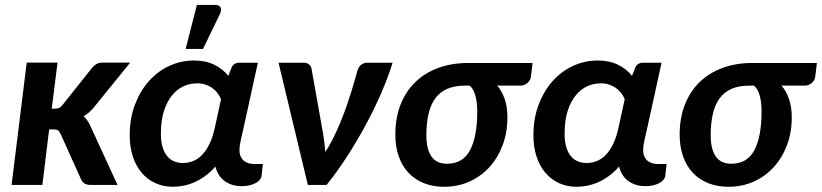

<svg xmlns="http://www.w3.org/2000/svg" viewBox="-20 -733 3258 761"><path d="M208 -484.9 185.1 -302.2H196.8Q207 -302.2 214.1 -305.4Q221.2 -308.6 229 -318.4L344.7 -463.9Q353 -473.6 362.5 -479.2Q372.1 -484.9 386.2 -484.9H496.1L351.1 -306.2Q341.8 -295.4 332.3 -287.1Q322.8 -278.8 311.5 -272.5Q319.8 -265.1 326.2 -255.4Q332.5 -245.6 337.9 -234.4L445.8 0H339.4Q325.2 0 316.4 -4.9Q307.6 -9.8 301.8 -21L220.2 -202.1Q214.8 -213.4 209.2 -216.8Q203.6 -220.2 189.9 -220.2H174.8L147.9 0H25.9L85.9 -484.9Z M937.5 4.9Q900.9 4.9 872.8 -13.7Q844.7 -32.2 833.5 -72.8Q814.5 -50.8 793.2 -35.4Q772 -20 750.2 -10.5Q728.5 -1 706.8 3.2Q685.1 7.3 665 7.3Q627.4 7.3 595.9 -7.1Q564.5 -21.5 541.7 -48.1Q519 -74.7 506.6 -112.3Q494.1 -149.9 494.1 -196.8Q494.1 -263.2 514.6 -317.6Q535.2 -372.1 569.8 -411.1Q604.5 -450.2 650.9 -471.7Q697.3 -493.2 749 -493.2Q795.4 -493.2 829.6 -476.3Q863.8 -459.5 884.8 -432.1L897 -462.9Q900.9 -474.1 909.2 -479.2Q917.5 -484.4 928.7 -484.4H1002L947.3 -234.9Q940.9 -205.6 935.1 -180.9Q929.2 -156.2 929.2 -137.7Q929.2 -123.5 933.8 -113Q938.5 -102.5 946.3 -95.9Q954.1 -89.4 964.6 -86.2Q975.1 -83 986.8 -83H1022L1016.6 -35.2Q1015.6 -27.8 1009.8 -20.5Q1003.9 -13.2 993.7 -7.6Q983.4 -2 969.2 1.5Q955.1 4.9 937.5 4.9ZM705.1 -86.9Q725.6 -86.9 744.9 -94.5Q764.2 -102.1 780.3 -118.4Q796.4 -134.8 809.3 -160.6Q822.3 -186.5 830.6 -223.1L856 -339.8Q851.1 -352.5 842.3 -364Q833.5 -375.5 821.5 -384Q809.6 -392.6 794.2 -397.7Q778.8 -402.8 760.7 -402.8Q734.4 -402.8 708.7 -391.6Q683.1 -380.4 662.8 -356.2Q642.6 -332 630.1 -294.2Q617.7 -256.3 617.7 -203.1Q617.7 -171.4 624.5 -149.4Q631.3 -127.4 643.1 -113.5Q654.8 -99.6 670.7 -93.3Q686.5 -86.9 705.1 -86.9ZM715.8 -539.1 760.3 -713.4H833.5Q850.1 -713.4 854.5 -702.9Q858.9 -692.4 850.6 -675.3L784.7 -539.1Z M1536.1 -484.4Q1517.1 -423.3 1488.8 -358.9Q1460.4 -294.4 1426 -231.2Q1391.6 -168 1353 -108.9Q1314.5 -49.8 1274.4 0H1200.2L1084 -484.4H1183.1Q1196.3 -484.4 1204.3 -478Q1212.4 -471.7 1214.4 -462.4L1259.8 -208Q1263.2 -187.5 1265.6 -168.5Q1268.1 -149.4 1269.5 -130.4Q1291.5 -165 1310.3 -205.1Q1329.1 -245.1 1344.5 -287.1Q1359.9 -329.1 1372.8 -370.8Q1385.7 -412.6 1396 -450.7Q1401.4 -469.2 1411.9 -476.8Q1422.4 -484.4 1434.1 -484.4Z M1950.7 -393.6Q1969.7 -371.6 1980.5 -340.1Q1991.2 -308.6 1991.2 -267.6Q1991.2 -208.5 1972.4 -158.2Q1953.6 -107.9 1920.2 -71Q1886.7 -34.2 1840.8 -13.4Q1794.9 7.3 1740.2 7.3Q1695.8 7.3 1659.9 -7.1Q1624 -21.5 1598.9 -48.3Q1573.7 -75.2 1560.3 -113.5Q1546.9 -151.9 1546.9 -199.2Q1546.9 -265.6 1567.6 -318.4Q1588.4 -371.1 1626.2 -407.7Q1664.1 -444.3 1717.3 -463.9Q1770.5 -483.4 1835 -483.4H2090.8L2084 -426.8Q2083 -421.4 2079.8 -415.5Q2076.7 -409.7 2071.3 -404.8Q2065.9 -399.9 2058.8 -396.7Q2051.8 -393.6 2043 -393.6ZM1871.6 -292Q1871.6 -308.1 1869.9 -323.7Q1868.2 -339.4 1864.5 -353Q1860.8 -366.7 1855 -377.2Q1849.1 -387.7 1841.3 -393.6H1823.2Q1781.7 -393.6 1752.7 -380.9Q1723.6 -368.2 1705.3 -343.3Q1687 -318.4 1678.5 -281.5Q1669.9 -244.6 1669.9 -196.8Q1669.9 -142.1 1689.9 -113Q1710 -84 1751.5 -84Q1814.5 -84 1843 -137.7Q1871.6 -191.4 1871.6 -292Z M2537.6 4.9Q2501 4.9 2472.9 -13.7Q2444.8 -32.2 2433.6 -72.8Q2414.6 -50.8 2393.3 -35.4Q2372.1 -20 2350.3 -10.5Q2328.6 -1 2306.9 3.2Q2285.2 7.3 2265.1 7.3Q2227.5 7.3 2196 -7.1Q2164.6 -21.5 2141.8 -48.1Q2119.1 -74.7 2106.7 -112.3Q2094.2 -149.9 2094.2 -196.8Q2094.2 -263.2 2114.7 -317.6Q2135.3 -372.1 2169.9 -411.1Q2204.6 -450.2 2251 -471.7Q2297.4 -493.2 2349.1 -493.2Q2395.5 -493.2 2429.7 -476.3Q2463.9 -459.5 2484.9 -432.1L2497.1 -462.9Q2501 -474.1 2509.3 -479.2Q2517.6 -484.4 2528.8 -484.4H2602.1L2547.4 -234.9Q2541 -205.6 2535.2 -180.9Q2529.3 -156.2 2529.3 -137.7Q2529.3 -123.5 2533.9 -113Q2538.6 -102.5 2546.4 -95.9Q2554.2 -89.4 2564.7 -86.2Q2575.2 -83 2586.9 -83H2622.1L2616.7 -35.2Q2615.7 -27.8 2609.9 -20.5Q2604 -13.2 2593.8 -7.6Q2583.5 -2 2569.3 1.5Q2555.2 4.9 2537.6 4.9ZM2305.2 -86.9Q2325.7 -86.9 2345 -94.5Q2364.3 -102.1 2380.4 -118.4Q2396.5 -134.8 2409.4 -160.6Q2422.4 -186.5 2430.7 -223.1L2456.1 -339.8Q2451.2 -352.5 2442.4 -364Q2433.6 -375.5 2421.6 -384Q2409.7 -392.6 2394.3 -397.7Q2378.9 -402.8 2360.8 -402.8Q2334.5 -402.8 2308.8 -391.6Q2283.2 -380.4 2262.9 -356.2Q2242.7 -332 2230.2 -294.2Q2217.8 -256.3 2217.8 -203.1Q2217.8 -171.4 2224.6 -149.4Q2231.4 -127.4 2243.2 -113.5Q2254.9 -99.6 2270.8 -93.3Q2286.6 -86.9 2305.2 -86.9Z M3077.6 -393.6Q3096.7 -371.6 3107.4 -340.1Q3118.2 -308.6 3118.2 -267.6Q3118.2 -208.5 3099.4 -158.2Q3080.6 -107.9 3047.1 -71Q3013.7 -34.2 2967.8 -13.4Q2921.9 7.3 2867.2 7.3Q2822.8 7.3 2786.9 -7.1Q2751 -21.5 2725.8 -48.3Q2700.7 -75.2 2687.3 -113.5Q2673.8 -151.9 2673.8 -199.2Q2673.8 -265.6 2694.6 -318.4Q2715.3 -371.1 2753.2 -407.7Q2791 -444.3 2844.2 -463.9Q2897.5 -483.4 2961.9 -483.4H3217.8L3210.9 -426.8Q3210 -421.4 3206.8 -415.5Q3203.6 -409.7 3198.2 -404.8Q3192.9 -399.9 3185.8 -396.7Q3178.7 -393.6 3169.9 -393.6ZM2998.5 -292Q2998.5 -308.1 2996.8 -323.7Q2995.1 -339.4 2991.5 -353Q2987.8 -366.7 2981.9 -377.2Q2976.1 -387.7 2968.3 -393.6H2950.2Q2908.7 -393.6 2879.6 -380.9Q2850.6 -368.2 2832.3 -343.3Q2814 -318.4 2805.4 -281.5Q2796.9 -244.6 2796.9 -196.8Q2796.9 -142.1 2816.9 -113Q2836.9 -84 2878.4 -84Q2941.4 -84 2970 -137.7Q2998.5 -191.4 2998.5 -292Z"/></svg>

Font: Carlito
Style: Bold Italic
Weight: 700
Italic angle: -7°
Designer: Lukasz Dziedzic
Foundry: tyPoland Lukasz Dziedzic
Version: Version 1.104